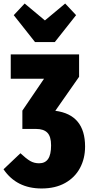

<svg xmlns="http://www.w3.org/2000/svg" viewBox="-42 -843 506 1090"><path d="M441 -11Q441 57 412 111Q383 165 327.5 196Q272 227 194 227Q52 227 -22 118L74 27Q107 58 129.5 71Q152 84 180 84Q214 84 231 59.5Q248 35 248 -18Q248 -68 227 -89.5Q206 -111 163 -111H85V-215L208 -396H19V-534H407V-407L272 -214Q441 -192 441 -11ZM328 -823 390 -757 269 -604H157L36 -757L98 -823L213 -727Z"/></svg>

Font: Fira Sans Extra Condensed Black
Style: Regular
Weight: 900
Width: 1
Designer: Carrois Corporate & Edenspiekermann AG
Foundry: Carrois Corporate GbR & Edenspiekermann AG
Version: Version 4.203